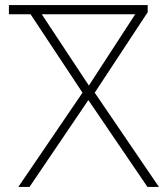

<svg xmlns="http://www.w3.org/2000/svg" viewBox="-20 -734 654 754"><path d="M52 0H96L327 -341L559 0H604L352 -370L560 -686V-714H15V-678H100L304 -370ZM329 -398 144 -678H511Z"/></svg>

Font: Noto Sans Georgian ExtraLight
Style: Regular
Weight: 200
Designer: Monotype Design Team, Akaki Razmadze
Foundry: Google LLC
Version: Version 2.005